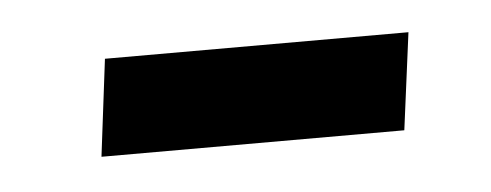

<svg xmlns="http://www.w3.org/2000/svg" viewBox="-24 -371 368 144"><g transform="rotate(-5 160.0 -299.5)"><path d="M57.5 -336H286L276.5 -263H48.5Z"/></g></svg>

Font: Lato TR
Style: Italic
Weight: 400
Italic angle: -12°
Designer: Lukasz Dziedzic
Foundry: tyPoland Lukasz Dziedzic
Version: Version 1.104 2013